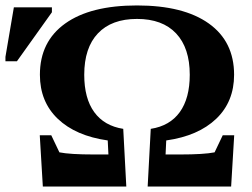

<svg xmlns="http://www.w3.org/2000/svg" viewBox="-100 -682 921 702"><path d="M400.9 -612.8Q308.1 -612.8 258.1 -560.1Q208 -507.3 208 -408.7Q208 -322.3 244.6 -272Q281.2 -221.7 350.6 -210.9L361.8 0H56.6L45.4 -187.5H87.4L117.2 -125Q156.2 -117.2 243.2 -117.2H296.4L293.9 -168.5Q176.8 -185.1 111.3 -247.6Q45.9 -310.1 45.9 -408.7Q45.9 -529.8 138.2 -595.9Q230.5 -662.1 400.9 -662.1Q570.8 -662.1 663.3 -596.2Q755.9 -530.3 755.9 -408.7Q755.9 -310.1 690.4 -247.6Q625 -185.1 507.8 -168.5L505.4 -117.2H558.6Q645.5 -117.2 684.6 -125L714.4 -187.5H756.3L745.1 0H439.9L451.2 -210.9Q521 -221.7 557.4 -272.2Q593.8 -322.8 593.8 -408.7Q593.8 -506.8 543.9 -559.8Q494.1 -612.8 400.9 -612.8ZM-80.1 -458V-474.1L-49.3 -655.3H89.8V-637.2L-38.1 -458Z"/></svg>

Font: Liberation Serif
Style: Bold
Weight: 700
Designer: Steve Matteson
Foundry: Ascender Corporation
Version: Version 2.1.5